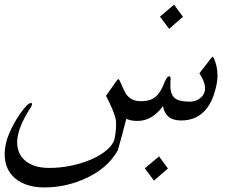

<svg xmlns="http://www.w3.org/2000/svg" viewBox="-110 -572 1066 836"><path d="M686.5 -499 626.5 -446.3 586.4 -499.5 647.9 -551.8ZM832 -199.2Q799.8 -47.4 678.2 -47.4Q610.8 -47.4 599.6 -109.9Q552.2 -45.4 488.3 -45.4Q459.5 -45.4 439.9 -54.7Q432.1 -22 422.6 12Q413.1 45.9 402.8 82.5Q358.4 162.6 258.8 206.5Q174.3 244.1 83.5 244.1Q36.1 244.1 1 230.7Q-34.2 217.3 -56.6 192.6Q-79.1 168 -86.4 132.8Q-93.8 97.7 -84.5 53.7Q-80.6 34.7 -71 11.5Q-61.5 -11.7 -48.6 -34.9Q-35.6 -58.1 -21.2 -78.6Q-6.8 -99.1 6.8 -112.8Q17.6 -123.5 24.4 -123.5Q30.8 -123.5 29.3 -115.7Q27.8 -110.8 23.9 -104Q-20 -38.1 -31.7 16.1Q-38.6 47.9 -32.5 74.2Q-26.4 100.6 -9 119.4Q8.3 138.2 36.9 148.7Q65.4 159.2 104.5 159.2Q155.3 159.2 204.1 148.4Q252.9 137.7 292.2 119.9Q331.5 102.1 357.7 78.9Q383.8 55.7 389.2 30.8Q391.6 19 393.1 7.3Q394.5 -4.4 395 -14.9Q395.5 -25.4 395.3 -34.2Q395 -43 394.5 -48.3Q392.1 -65.4 381.3 -91.8Q370.6 -118.2 351.6 -154.8L393.6 -214.4Q402.8 -227.5 405.8 -227.5Q408.2 -227.5 413.1 -216.8Q422.4 -194.3 429.4 -180.4Q436.5 -166.5 439.9 -161.1Q461.9 -131.3 503.4 -131.3Q522.9 -131.3 538.3 -135.5Q553.7 -139.6 565.9 -149.4Q578.1 -159.2 588.4 -176Q598.6 -192.9 608.4 -218.3Q617.7 -239.7 626.5 -239.7Q634.8 -239.7 632.3 -220.7Q630.4 -194.3 633.8 -176.8Q637.2 -159.2 647 -148.7Q656.7 -138.2 674.3 -133.8Q691.9 -129.4 717.8 -129.4Q728.5 -129.4 739 -132.8Q749.5 -136.2 758.3 -142.1Q767.1 -147.9 773.2 -156.5Q779.3 -165 781.7 -175.3Q788.1 -207 758.3 -252.9L806.2 -314.9Q814 -324.2 816.4 -325.2Q819.3 -323.7 822.8 -314.9Q845.2 -260.7 832 -199.2ZM621.1 161.6 560.5 214.4 520.5 161.1 582.5 108.9Z"/></svg>

Font: XB Kayhan
Style: Italic
Weight: 400
Italic angle: -12°
Designer: Behnam
Foundry: Irmug
Version: Version 7.300 2009